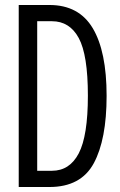

<svg xmlns="http://www.w3.org/2000/svg" viewBox="-20 -749 479 769"><path d="M55 -729H178Q296 -729 351.5 -636Q407 -543 407 -365Q407 -190 355.5 -95Q304 0 178 0H55ZM332 -366Q332 -529 295.5 -596.5Q259 -664 188 -664H129V-65H188Q259 -65 295.5 -135Q332 -205 332 -366Z"/></svg>

Font: Mona Sans Condensed
Style: Regular
Weight: 400
Width: 3
Designer: Deni Anggara
Foundry: GitHub
Version: Version 2.000